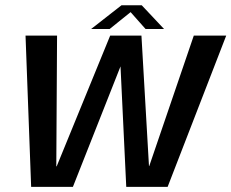

<svg xmlns="http://www.w3.org/2000/svg" viewBox="-20 -732 906 752"><path d="M102 0H265.5L452 -472L474.5 0H636.5L866 -592.5H739L564.5 -81.5H563.5L534 -592.5H411.5L202 -80.5H200.5L203.5 -592.5H80ZM337 -618.5H409.5L491.5 -684.5L550 -618.5H622.5L535 -711.5H456Z"/></svg>

Font: Anybody Thin Medium
Style: Italic
Weight: 500
Italic angle: -10°
Version: Version 1.113;gftools[0.9.25]